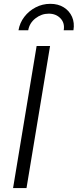

<svg xmlns="http://www.w3.org/2000/svg" viewBox="-20 -963 398 983"><path d="M236.3 -727.5 115.7 0H46.9L167.5 -727.5ZM237.8 -943.4Q277.8 -943.4 306.6 -925.3Q335.4 -907.2 348.9 -876.7Q362.3 -846.2 356 -808.1H306.2Q312.5 -845.2 289.6 -869.1Q266.6 -893.1 229.5 -893.1Q192.4 -893.1 161.6 -869.1Q130.9 -845.2 124.5 -808.1H74.7Q81.1 -846.2 104.5 -876.7Q127.9 -907.2 162.6 -925.3Q197.3 -943.4 237.8 -943.4Z"/></svg>

Font: Inter 18pt Light
Style: Italic
Weight: 300
Italic angle: -9.3988°
Designer: Rasmus Andersson
Foundry: rsms
Version: Version 4.001;git-66647c0bb